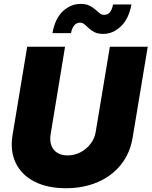

<svg xmlns="http://www.w3.org/2000/svg" viewBox="-20 -971 790 1000"><path d="M323.2 9.3Q226.6 9.3 159.2 -25.4Q91.8 -60.1 61.8 -122.6Q31.7 -185.1 45.4 -267.6L121.6 -727.5H318.8L243.7 -271.5Q238.3 -237.8 247.6 -213.1Q256.8 -188.5 278.6 -175Q300.3 -161.6 331.5 -161.6Q368.2 -161.6 399.7 -178.2Q431.2 -194.8 452.1 -222.7Q473.1 -250.5 478.5 -284.2L552.2 -727.5H749.5L670.9 -254.9Q657.2 -172.4 609.6 -113Q562 -53.7 488.3 -22.2Q414.6 9.3 323.2 9.3ZM518.1 -794.4Q490.2 -794.4 472.7 -803.2Q455.1 -812 442.9 -823.7Q430.7 -835.4 420.2 -844.2Q409.7 -853 396 -853Q378.9 -853 366.9 -839.1Q355 -825.2 349.6 -798.3H252.9Q267.1 -875.5 308.1 -913.1Q349.1 -950.7 399.4 -950.7Q426.8 -950.7 444.8 -942.1Q462.9 -933.6 475.6 -922.1Q488.3 -910.6 498.8 -902.1Q509.3 -893.6 522 -893.6Q542.5 -893.6 553.2 -908Q564 -922.4 568.8 -947.8H664.6Q650.9 -872.6 609.4 -833.5Q567.9 -794.4 518.1 -794.4Z"/></svg>

Font: Inter 16pt Black
Style: Italic
Weight: 900
Italic angle: -9.3988°
Version: Version 4.001;git-66647c0bb